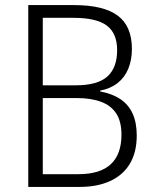

<svg xmlns="http://www.w3.org/2000/svg" viewBox="-20 -734 606 754"><path d="M271 -714Q387 -714 442.5 -672.5Q498 -631 498 -542Q498 -499 484 -464.5Q470 -430 442 -408Q414 -386 373 -378V-375Q421 -366 453 -344.5Q485 -323 501 -287.5Q517 -252 517 -202Q517 -136 490 -91Q463 -46 412.5 -23Q362 0 294 0H91V-714ZM278 -399Q363 -399 401.5 -433.5Q440 -468 440 -537Q440 -603 399.5 -633.5Q359 -664 268 -664H148V-399ZM148 -349V-50H288Q373 -50 415 -89Q457 -128 457 -205Q457 -256 437 -287.5Q417 -319 377.5 -334Q338 -349 280 -349Z"/></svg>

Font: Noto Sans Hebrew SemiCondensed Light
Style: Regular
Weight: 300
Width: 4
Designer: Monotype Design Team
Foundry: Monotype Imaging Inc.
Version: Version 2.003